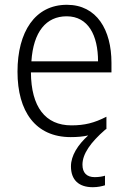

<svg xmlns="http://www.w3.org/2000/svg" viewBox="-20 -562 536 801"><path d="M324 125C324 80 358 32 419 -21C421 -22 423 -23 424 -24V-75C373 -49 333 -39 278 -39C169 -39 110 -116 109 -260H445V-300C445 -437 384 -542 259 -542C126 -542 53 -429 53 -263C53 -97 128 10 275 10C302 10 326 8 348 3C305 42 276 87 276 132C276 189 309 219 367 219C388 219 405 215 418 211V171C409 174 393 177 375 177C342 177 324 159 324 125ZM258 -494C348 -494 389 -415 389 -306H111C119 -430 173 -494 258 -494Z"/></svg>

Font: Noto Sans Khmer SemiCondensed Light
Style: Regular
Weight: 300
Width: 4
Designer: Danh Hong and the Monotype Design Team
Foundry: Monotype Imaging Inc.
Version: Version 2.004